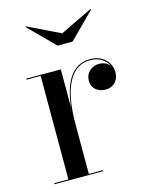

<svg xmlns="http://www.w3.org/2000/svg" viewBox="-104 -740 634 808"><g transform="rotate(-15 213.0 -336.0)"><path d="M228 -605 89 -672.5 86 -670 196 -560H261L371 -670L368 -672.5ZM32.5 -4.5V0H244.5V-4.5H183V-222C183 -341.5 210 -465.5 312 -465.5C350.5 -465.5 379 -446 391 -419.5C381 -432.5 364 -441 344 -441C315.5 -441 284.5 -421.5 284.5 -382C284.5 -352 307 -329 344.5 -329C380.5 -329 402 -355.5 402 -389.5C402 -432.5 368 -470 312.5 -470C227 -470 193 -389 183 -292V-460H32.5V-455.5H94V-4.5Z"/></g></svg>

Font: Bodoni* 36pt
Style: Regular
Weight: 400
Version: Version 2.3